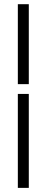

<svg xmlns="http://www.w3.org/2000/svg" viewBox="-20 -712 223 918"><path d="M65.3 186.3V-262.9H117.7V186.3ZM65.3 -309.7V-691.9H117.7V-309.7Z"/></svg>

Font: Playfair 9pt SemiBold
Style: Regular
Weight: 600
Designer: Claus Eggers Sørensen
Foundry: Claus Eggers Sørensen
Version: Version 2.001;gftools[0.9.30]